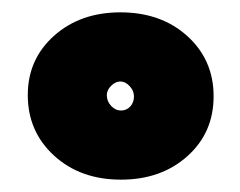

<svg xmlns="http://www.w3.org/2000/svg" viewBox="-20 -684 389 311"><path d="M25 -530Q25 -588 67.5 -626Q110 -664 175 -664Q241 -664 283.5 -625.5Q326 -587 326 -528Q326 -469 283.5 -431Q241 -393 176 -393Q110 -393 67.5 -432Q25 -471 25 -530ZM197 -528Q197 -537 190 -544.5Q183 -552 175 -552Q167 -552 160 -545Q153 -538 153 -530Q153 -520 160 -512.5Q167 -505 176 -505Q185 -505 191 -511.5Q197 -518 197 -528Z"/></svg>

Font: Ysabeau Heavy
Style: Regular
Weight: 800
Designer: Christian Thalmann (Catharsis Fonts)
Version: Version 0.003